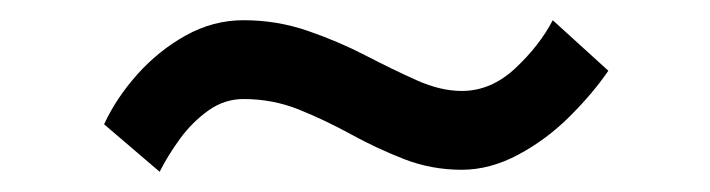

<svg xmlns="http://www.w3.org/2000/svg" viewBox="-20 -368 703 190"><path d="M582 -298Q567 -276 544 -253Q521 -230 493 -215Q465 -200 437 -200Q407 -200 380 -210.5Q353 -221 327.5 -235Q302 -249 276 -259.5Q250 -270 221 -270Q202 -270 186 -258.5Q170 -247 158 -230.5Q146 -214 138 -198L83 -245Q95 -271 116 -294.5Q137 -318 164 -333Q191 -348 221 -348Q254 -348 284.5 -337.5Q315 -327 342 -313Q369 -299 392.5 -288.5Q416 -278 437 -278Q466 -278 490 -300.5Q514 -323 527 -348Z"/></svg>

Font: Rosario Light Medium
Style: Regular
Weight: 500
Version: Version 1.101; ttfautohint (v1.8.1.43-b0c9)